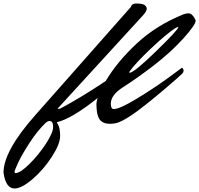

<svg xmlns="http://www.w3.org/2000/svg" viewBox="-280 -688 1136 1095"><path d="M369 -66Q402 -66 499.5 -125Q597 -184 678 -243L758 -302Q767 -295 767 -285Q767 -275 757 -266Q747 -257 728.5 -240Q710 -223 658 -179Q606 -135 561 -99Q443 -4 387 13Q369 18 350 18Q331 18 320 15Q309 12 296 2Q270 -20 270 -96Q270 -109 277 -129Q128 -10 44 9Q44 11 49 19Q63 41 63 87Q63 133 15.5 206.5Q-32 280 -94.5 333.5Q-157 387 -197 387Q-247 387 -260 297Q-260 173 -79 -31L466 -648Q472 -668 496 -668Q533 -668 545 -659Q557 -650 557 -637.5Q557 -625 536 -601L48 -68Q49 -67 54.5 -67Q60 -67 66 -70Q184 -133 323 -226Q388 -336 500.5 -440.5Q613 -545 768 -607Q783 -612 795 -612Q807 -612 817 -601.5Q827 -591 832 -580L836 -570Q836 -547 766 -469Q692 -388 596.5 -314.5Q501 -241 419 -189Q352 -145 352 -97Q352 -66 369 -66ZM-191 299Q-165 299 -113 248Q-61 197 -19 133Q23 69 23 35.5Q23 2 2 2Q-7 2 -19 12Q-67 58 -111 126Q-155 194 -176 239Q-197 284 -197 291.5Q-197 299 -191 299ZM459 -273Q484 -273 610.5 -396Q737 -519 737 -533L736 -535L719 -527Q667 -493 580.5 -411Q494 -329 461 -283Q457 -278 457 -275.5Q457 -273 459 -273Z"/></svg>

Font: Mr Dafoe
Style: Regular
Weight: 400
Designer: Alejandro Paul
Foundry: Alejandro Paul
Version: Version 1.000